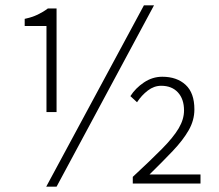

<svg xmlns="http://www.w3.org/2000/svg" viewBox="-20 -691 826 723"><path d="M155 -269V-593H73V-620Q101 -626 122 -636Q143 -646 160 -659H193V-269ZM154 12 522 -671H560L193 12ZM480 0V-25Q547 -87 590 -130.5Q633 -174 653 -208Q673 -242 673 -275Q673 -318 650 -343Q627 -368 587 -368Q560 -368 536.5 -350Q513 -332 496 -306L471 -329Q490 -359 522 -380.5Q554 -402 591 -402Q646 -402 679 -371.5Q712 -341 712 -279Q712 -238 690.5 -200.5Q669 -163 631 -123Q593 -83 543 -34H735V0Z"/></svg>

Font: Source Sans 3 ExtraLight Light
Style: Regular
Weight: 300
Version: Version 3.052;hotconv 1.1.0;makeotfexe 2.6.0